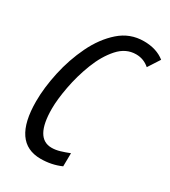

<svg xmlns="http://www.w3.org/2000/svg" viewBox="-181 -817 816 919"><g transform="rotate(30 227.5 -357.5)"><path d="M304 -13 305 -86Q280 -76 256.5 -69Q233 -62 211 -62Q119 -62 119 -225Q119 -276 132.5 -348Q146 -420 173 -489.5Q200 -559 241.5 -605.5Q283 -652 339 -652Q381 -652 413 -624L455 -689Q410 -725 340 -725Q264 -725 207 -675Q150 -625 112 -546.5Q74 -468 55 -380.5Q36 -293 36 -218Q36 10 192 10Q252 10 304 -13Z"/></g></svg>

Font: Noto Sans Display Condensed
Style: Italic
Weight: 400
Width: 3
Designer: Monotype Design team
Foundry: Monotype Imaging Inc.
Version: 1.000